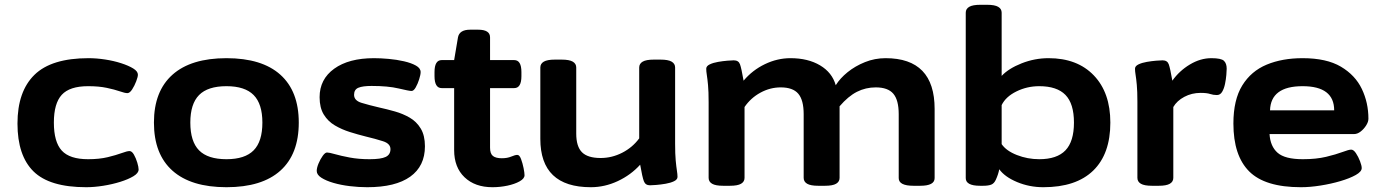

<svg xmlns="http://www.w3.org/2000/svg" viewBox="-20 -774 5779 802"><path d="M340 8Q187 8 120 -58Q53 -124 53 -258Q53 -392 124 -461.5Q195 -531 350 -531Q383 -531 419 -525.5Q455 -520 486 -510Q517 -500 536.5 -488Q556 -476 556 -462Q556 -453 549 -434.5Q542 -416 532 -400.5Q522 -385 512 -385Q502 -385 480.5 -392.5Q459 -400 426 -407Q393 -414 348 -414Q271 -414 238 -378Q205 -342 205 -262Q205 -181 238 -145Q271 -109 348 -109Q395 -109 430 -117.5Q465 -126 488 -134.5Q511 -143 521 -143Q531 -143 539.5 -128Q548 -113 553.5 -94.5Q559 -76 559 -66Q559 -51 537.5 -38Q516 -25 482.5 -14.5Q449 -4 411 2Q373 8 340 8Z M926 8Q778 8 700.5 -61Q623 -130 623 -262Q623 -393 700.5 -462Q778 -531 926 -531Q1074 -531 1151 -462Q1228 -393 1228 -262Q1228 -130 1151 -61Q1074 8 926 8ZM926 -109Q1003 -109 1039.5 -146Q1076 -183 1076 -262Q1076 -340 1039.5 -377Q1003 -414 926 -414Q848 -414 811.5 -377Q775 -340 775 -262Q775 -183 811.5 -146Q848 -109 926 -109Z M1514 8Q1478 8 1441 3.5Q1404 -1 1373 -10Q1342 -19 1322.5 -31.5Q1303 -44 1303 -60Q1303 -73 1310.5 -91Q1318 -109 1328 -123Q1338 -137 1346 -137Q1355 -137 1379.5 -130Q1404 -123 1441 -116Q1478 -109 1524 -109Q1571 -109 1591 -118.5Q1611 -128 1611 -151Q1611 -174 1580 -184Q1549 -194 1507 -204Q1475 -212 1441.5 -222.5Q1408 -233 1379 -250Q1350 -267 1332.5 -295.5Q1315 -324 1315 -368Q1315 -443 1376 -487Q1437 -531 1542 -531Q1570 -531 1603.5 -528Q1637 -525 1667.5 -518Q1698 -511 1717.5 -500Q1737 -489 1737 -473Q1737 -462 1731 -443Q1725 -424 1716.5 -409Q1708 -394 1699 -394Q1689 -394 1645 -404.5Q1601 -415 1532 -415Q1495 -415 1477 -407.5Q1459 -400 1459 -378Q1459 -354 1490 -344.5Q1521 -335 1564 -325Q1596 -318 1629.5 -308.5Q1663 -299 1691.5 -282.5Q1720 -266 1737.5 -237Q1755 -208 1755 -163Q1755 -80 1693.5 -36Q1632 8 1514 8Z M2037 8Q1964 8 1920.5 -33.5Q1877 -75 1877 -147V-406H1825Q1795 -406 1795 -456V-473Q1795 -523 1825 -523H1877L1893 -618Q1899 -650 1944 -650H1977Q2027 -650 2027 -618V-523H2128Q2158 -523 2158 -473V-456Q2158 -406 2128 -406H2027V-157Q2027 -132 2039 -122.5Q2051 -113 2076 -113Q2099 -113 2115.5 -120Q2132 -127 2141 -127Q2150 -127 2156.5 -109.5Q2163 -92 2167 -72Q2171 -52 2171 -42Q2171 -28 2150.5 -16.5Q2130 -5 2099.5 1.5Q2069 8 2037 8Z M2448 8Q2237 8 2237 -194V-492Q2237 -508 2251.5 -516.5Q2266 -525 2298 -525H2326Q2358 -525 2372.5 -516.5Q2387 -508 2387 -492V-216Q2387 -162 2411 -138Q2435 -114 2489 -114Q2536 -114 2579 -136Q2622 -158 2650 -196V-492Q2650 -508 2664.5 -516.5Q2679 -525 2711 -525H2739Q2771 -525 2785.5 -516.5Q2800 -508 2800 -492V-174Q2800 -130 2802.5 -103.5Q2805 -77 2807.5 -61.5Q2810 -46 2810 -35Q2810 -24 2795.5 -17Q2781 -10 2760.5 -6.5Q2740 -3 2721.5 -1.5Q2703 0 2695 0Q2676 0 2669.5 -17Q2663 -34 2654 -86Q2615 -43 2560.5 -17.5Q2506 8 2448 8Z M3001 2Q2969 2 2954.5 -6.5Q2940 -15 2940 -31V-347Q2940 -392 2937.5 -418.5Q2935 -445 2932.5 -460.5Q2930 -476 2930 -487Q2930 -498 2944.5 -505Q2959 -512 2979.5 -515.5Q3000 -519 3018.5 -520.5Q3037 -522 3045 -522Q3065 -522 3071 -505.5Q3077 -489 3086 -437Q3123 -481 3175 -506Q3227 -531 3282 -531Q3355 -531 3405.5 -501Q3456 -471 3471 -418Q3489 -447 3520.5 -472.5Q3552 -498 3593 -514.5Q3634 -531 3679 -531Q3884 -531 3884 -319V-30Q3884 2 3824 2H3796Q3734 2 3734 -30V-297Q3734 -356 3711.5 -382.5Q3689 -409 3638 -409Q3596 -409 3559.5 -390.5Q3523 -372 3487 -330V-31Q3487 -15 3472.5 -6.5Q3458 2 3426 2H3398Q3366 2 3351.5 -6.5Q3337 -15 3337 -31V-297Q3337 -356 3314.5 -382.5Q3292 -409 3241 -409Q3197 -409 3156.5 -387Q3116 -365 3090 -327V-31Q3090 -15 3075.5 -6.5Q3061 2 3029 2Z M4338 8Q4280 8 4228.5 -13.5Q4177 -35 4154 -67Q4150 -46 4140 -24Q4133 -8 4121 -3Q4109 2 4086 2H4074Q4014 2 4014 -30V-721Q4014 -737 4028.5 -745.5Q4043 -754 4075 -754H4103Q4135 -754 4149.5 -745.5Q4164 -737 4164 -721V-457Q4193 -488 4247.5 -509.5Q4302 -531 4360 -531Q4480 -531 4549 -459Q4618 -387 4618 -262Q4618 -131 4546.5 -61.5Q4475 8 4338 8ZM4321 -109Q4395 -109 4430.5 -146Q4466 -183 4466 -262Q4466 -341 4430.5 -377.5Q4395 -414 4321 -414Q4270 -414 4225.5 -392Q4181 -370 4164 -335V-172Q4183 -144 4227.5 -126.5Q4272 -109 4321 -109Z M4792 2Q4760 2 4745.5 -6.5Q4731 -15 4731 -31V-349Q4731 -393 4728.5 -419.5Q4726 -446 4723.5 -461Q4721 -476 4721 -487Q4721 -498 4735.5 -505Q4750 -512 4770.5 -515.5Q4791 -519 4809.5 -520.5Q4828 -522 4836 -522Q4856 -522 4862 -505.5Q4868 -489 4877 -437Q4906 -478 4950 -504.5Q4994 -531 5040 -531Q5081 -531 5092.5 -520Q5104 -509 5104 -487Q5104 -479 5102.5 -461Q5101 -443 5097 -423.5Q5093 -404 5085 -390.5Q5077 -377 5063 -377Q5048 -377 5034.5 -381.5Q5021 -386 4995 -386Q4958 -386 4927 -369.5Q4896 -353 4881 -327V-31Q4881 -15 4866.5 -6.5Q4852 2 4820 2Z M5414 8Q5264 8 5198 -58Q5132 -124 5132 -258Q5132 -357 5169 -417Q5206 -477 5271 -504Q5336 -531 5421 -531Q5521 -531 5581 -495.5Q5641 -460 5668.5 -402.5Q5696 -345 5696 -278Q5696 -265 5686.5 -250Q5677 -235 5663.5 -224.5Q5650 -214 5636 -214H5283Q5286 -163 5316.5 -136Q5347 -109 5422 -109Q5478 -109 5519.5 -119Q5561 -129 5587.5 -139Q5614 -149 5624 -149Q5634 -149 5644 -134Q5654 -119 5661 -100.5Q5668 -82 5668 -72Q5668 -57 5643 -43Q5618 -29 5579 -17.5Q5540 -6 5496 1Q5452 8 5414 8ZM5285 -313H5553Q5553 -414 5421 -414Q5288 -414 5285 -313Z"/></svg>

Font: Asap Expanded
Style: Bold
Weight: 700
Width: 7
Designer: Pablo Cosgaya
Foundry: Omnibus-Type
Version: Version 3.001; ttfautohint (v1.8.4.7-5d5b)